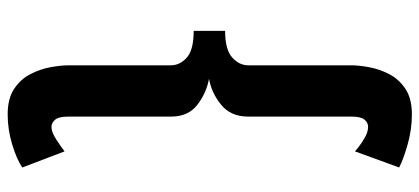

<svg xmlns="http://www.w3.org/2000/svg" viewBox="-324 -540 1120 513"><g transform="rotate(-90 236.5 -284.0)"><path d="M187 256Q146 256 106 244.5Q66 233 45 222L88 104Q88 104 98.8 112.8Q109.5 121.5 124.8 130.2Q140 139 153.5 139Q165 139 173 129.2Q181 119.5 181 94V-182Q181 -228 212.8 -253.8Q244.5 -279.5 282 -286Q244 -293 212.5 -317.2Q181 -341.5 181 -387V-661Q181 -687 172.8 -697Q164.5 -707 153 -707Q139.5 -707 119.5 -694Q99.5 -681 88 -672L45 -785Q66 -799.5 106 -811.8Q146 -824 187 -824Q229 -824 255 -806.8Q281 -789.5 294.5 -763.2Q308 -737 313 -709.2Q318 -681.5 318 -661V-388Q318 -364 338.5 -345.5Q359 -327 410 -327V-243Q360 -243 339 -224.2Q318 -205.5 318 -181V94Q318 114 313 141.5Q308 169 294.5 195.2Q281 221.5 255 238.8Q229 256 187 256Z"/></g></svg>

Font: Junction
Style: Bold
Weight: 700
Designer: Caroline Hadilaksono
Foundry: Caroline Hadilaksono, Tyler Finck, The League of Moveable Type
Version: Version 2.000; ttfautohint (v1.8.3)